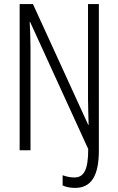

<svg xmlns="http://www.w3.org/2000/svg" viewBox="-20 -734 578 938"><path d="M347 184C425 184 463 126 463 1V-714H410V-250C410 -215 412 -172 413 -124H411L141 -714H76V0H129V-500C129 -548 127 -587 125 -627H127L411 -6C411 98 389 133 343 133C323 133 301 128 286 122V172C302 180 325 184 347 184Z"/></svg>

Font: Noto Sans Kannada ExtraCondensed Light
Style: Regular
Weight: 300
Width: 2
Designer: Jelle Bosma - Monotype Design Team
Foundry: Monotype Imaging Inc.
Version: Version 2.005